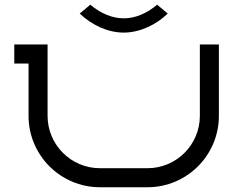

<svg xmlns="http://www.w3.org/2000/svg" viewBox="-20 -787 1020 807"><path d="M500 -710C452.4 -710 403.6 -730.2 359.5 -767.3L315 -730C364.4 -682.9 432 -650 500 -650C568 -650 636.5 -683 685 -730L640.5 -767.3C596.4 -730.2 548.6 -710 500 -710ZM40 -600V-520H100V-300C100 -134.4 234.4 0 400 0H600C765.6 0 900 -134.4 900 -300V-600H820V-300C820 -178.6 721.4 -80 600 -80H400C278.6 -80 180 -178.6 180 -300V-600Z"/></svg>

Font: KetosagCBd
Style: Regular
Weight: 500
Designer: gluk
Foundry: gluk
Version: Version 00.0024